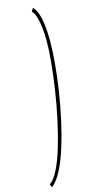

<svg xmlns="http://www.w3.org/2000/svg" viewBox="-213 -788 521 1045"><g transform="rotate(-15 47.5 -265.0)"><path d="M137 -550Q137 -495 130.5 -423.5Q124 -352 112 -273Q100 -194 82.5 -116Q65 -38 43.5 30.5Q22 99 -4 148.5Q-30 198 -59 220L-67 202Q-41 185 -17 136.5Q7 88 27.5 19Q48 -50 65 -129.5Q82 -209 94 -288.5Q106 -368 112.5 -438.5Q119 -509 119 -558Q119 -602 114.5 -637Q110 -672 102 -696.5Q94 -721 82 -731L93 -750Q107 -738 117 -710.5Q127 -683 132 -642.5Q137 -602 137 -550Z"/></g></svg>

Font: Georama
Style: Italic
Weight: 400
Width: 2
Italic angle: -9°
Designer: Jean-Baptiste Levee
Foundry: Production Type
Version: Version 1.000